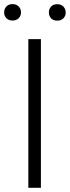

<svg xmlns="http://www.w3.org/2000/svg" viewBox="-32 -898 334 918"><path d="M163.6 -710.9V0H103.5V-710.9ZM-12.2 -838.4Q-12.2 -855.5 -1.5 -866.9Q9.3 -878.4 27.8 -878.4Q46.4 -878.4 57.4 -866.9Q68.4 -855.5 68.4 -838.4Q68.4 -822.3 57.4 -811Q46.4 -799.8 27.8 -799.8Q9.3 -799.8 -1.5 -811Q-12.2 -822.3 -12.2 -838.4ZM201.7 -837.9Q201.7 -855 212.2 -866.5Q222.7 -877.9 241.7 -877.9Q260.3 -877.9 271.2 -866.5Q282.2 -855 282.2 -837.9Q282.2 -821.8 271.2 -810.5Q260.3 -799.3 241.7 -799.3Q222.7 -799.3 212.2 -810.5Q201.7 -821.8 201.7 -837.9Z"/></svg>

Font: Vazirmatn FD ExtraLight
Style: Regular
Weight: 200
Designer: Saber Rastikerdar
Foundry: Saber Rastikerdar
Version: Version 33.003